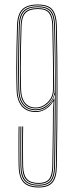

<svg xmlns="http://www.w3.org/2000/svg" viewBox="-20 -824 334 850"><path d="M151.5 6Q106 6 85 -15.4Q64 -36.8 62.5 -87Q62.2 -99 62 -121.8Q61.8 -144.5 61.8 -171.4Q61.8 -198.2 61.9 -223.1Q62 -248 62.5 -264H66.5Q66.2 -251 66 -227Q65.8 -203 65.8 -175.6Q65.8 -148.2 66 -124.2Q66.2 -100.2 66.5 -87.2Q67.8 -37.5 88.5 -17.8Q109.2 2 151.5 2Q191.8 2 209.2 -18.8Q226.8 -39.5 227.5 -87Q229.2 -196.8 229.9 -282.2Q230.5 -367.8 230.5 -438.8Q230.5 -509.8 229.6 -575.4Q228.8 -641 227.5 -711Q226.5 -755 209.8 -777.5Q193 -800 147.5 -800Q101.5 -800 81.2 -779.2Q61 -758.5 59.5 -710.8Q58 -660.5 57 -614.5Q56 -568.5 56 -522.4Q56 -476.2 57.5 -425.2Q58.8 -380.2 79.8 -356.1Q100.8 -332 138.5 -332Q166.5 -332 187.1 -348.4Q207.8 -364.8 218.8 -387.5H220.8L218.2 -329Q218 -284.8 217.5 -239.2Q217 -193.8 216.5 -154.1Q216 -114.5 215.5 -87.2Q215 -45.8 200 -27.9Q185 -10 151.5 -10Q115.8 -10 97.8 -27Q79.8 -44 78.5 -87.5Q78.2 -100.8 78 -124.4Q77.8 -148 77.8 -175Q77.8 -202 78 -226Q78.2 -250 78.5 -264H82.5Q82.2 -250.5 82 -226.8Q81.8 -203 81.8 -176Q81.8 -149 82 -125.1Q82.2 -101.2 82.5 -87.5Q83.8 -48.2 99.9 -31.1Q116 -14 151.5 -14Q183 -14 196.9 -31Q210.8 -48 211.5 -87.2Q212.2 -131.2 212.9 -172.2Q213.5 -213.2 214 -253.1Q214.5 -293 214.5 -333.2L217.2 -374.5H215Q201.8 -352.5 181.1 -340.2Q160.5 -328 138.5 -328Q98.5 -328 76.6 -353.5Q54.8 -379 53.5 -425Q52 -476 52 -522Q52 -568 53 -614Q54 -660 55.5 -711Q57 -761 78.5 -782.5Q100 -804 147.5 -804Q195.2 -804 212.9 -780.6Q230.5 -757.2 231.5 -711Q233 -639.2 233.8 -571.1Q234.5 -503 234.5 -430.6Q234.5 -358.2 233.8 -274.4Q233 -190.5 231.5 -87Q230.8 -37.2 212.2 -15.6Q193.8 6 151.5 6ZM151.5 -2Q111.5 -2 91.6 -20.9Q71.8 -39.8 70.5 -87.2Q70 -104.8 69.9 -139Q69.8 -173.2 69.9 -208.5Q70 -243.8 70.5 -264H74.5Q74.2 -251 74 -227Q73.8 -203 73.8 -175.8Q73.8 -148.5 74 -124.5Q74.2 -100.5 74.5 -87.2Q75.8 -43.2 94 -24.6Q112.2 -6 151.5 -6Q187.2 -6 203.1 -24.9Q219 -43.8 219.5 -87.2Q220.5 -153.8 221.2 -210.6Q222 -267.5 222.2 -325.5L223.2 -403H221.2Q216.2 -380.2 193.8 -358.1Q171.2 -336 138.5 -336Q103 -336 82.9 -358.9Q62.8 -381.8 61.5 -425.2Q60 -476 60 -521.9Q60 -567.8 61 -613.9Q62 -660 63.5 -710.8Q64.8 -757 84.6 -776.5Q104.5 -796 147.5 -796Q188.5 -796 205.6 -775.8Q222.8 -755.5 223.5 -711Q224.2 -672.8 224.9 -636.6Q225.5 -600.5 225.9 -564.4Q226.2 -528.2 226.4 -490.4Q226.5 -452.5 226.5 -410.9Q226.5 -369.2 226.2 -321.8Q226 -284.5 225.5 -237.5Q225 -190.5 224.4 -149.1Q223.8 -107.8 223.5 -87Q223 -41.5 206.1 -21.8Q189.2 -2 151.5 -2ZM138.5 -340Q159.2 -340 178.2 -351.2Q197.2 -362.5 209.6 -382Q222 -401.5 222.5 -426.5Q224.2 -508 222.5 -577.5Q220.8 -647 219.5 -710.8Q218.8 -752.5 203 -772.2Q187.2 -792 147.5 -792Q106 -792 87.4 -773.1Q68.8 -754.2 67.5 -710.5Q66 -660 65 -614.1Q64 -568.2 64 -522.4Q64 -476.5 65.5 -425.5Q66.8 -384.2 85.6 -362.1Q104.5 -340 138.5 -340ZM138.5 -344Q106 -344 88.4 -365.4Q70.8 -386.8 69.5 -425.5Q68 -476.2 68 -522.1Q68 -568 69 -613.9Q70 -659.8 71.5 -710.5Q72.8 -751.5 90.1 -769.8Q107.5 -788 147.5 -788Q185.5 -788 200.1 -769Q214.8 -750 215.5 -710.8Q216.8 -641.5 218.2 -575.4Q219.8 -509.2 218.5 -427.2Q218 -391 193.1 -367.5Q168.2 -344 138.5 -344ZM138.5 -348Q166.8 -348 190.5 -370.8Q214.2 -393.5 214.5 -427.8Q215.5 -505.8 214.1 -575.1Q212.8 -644.5 211.5 -710.8Q210.8 -747.5 197.1 -765.8Q183.5 -784 147.5 -784Q110.2 -784 93.5 -767Q76.8 -750 75.5 -710.5Q74 -660 73 -614.1Q72 -568.2 72 -522.4Q72 -476.5 73.5 -425.5Q74.8 -388.2 91.5 -368.1Q108.2 -348 138.5 -348Z"/></svg>

Font: Big Shoulders Inline Display SC Thin
Style: Regular
Weight: 100
Designer: Patric King
Foundry: XO Type Co
Version: Version 2.002